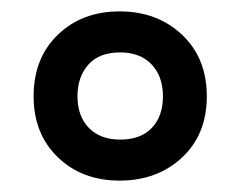

<svg xmlns="http://www.w3.org/2000/svg" viewBox="-20 -744 422 337"><path d="M190 -427Q124 -427 81.5 -468Q39 -509 39 -575Q39 -642 81.5 -683Q124 -724 190 -724Q256 -724 299.5 -683Q343 -642 343 -575Q343 -508 299.5 -467.5Q256 -427 190 -427ZM191 -499Q227 -499 246.5 -519.5Q266 -540 266 -575Q266 -610 246 -631Q226 -652 191 -652Q154 -652 135 -630.5Q116 -609 116 -575Q116 -540 136 -519.5Q156 -499 191 -499Z"/></svg>

Font: Noto Sans Thai Looped Condensed SemiBold
Style: Regular
Weight: 600
Width: 3
Designer: Sasikarn Vongin, Ben Mitchell
Foundry: The Fontpad Ltd
Version: Version 1.001; ttfautohint (v1.8.4.7-5d5b)